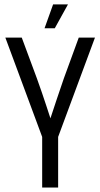

<svg xmlns="http://www.w3.org/2000/svg" viewBox="-20 -840 449 860"><path d="M332.8 -671.7H405.4L240.4 -226.8V0H168.9V-226.8L3.9 -671.7H77.4L145.1 -489.3Q157.4 -456 167.5 -425.8Q177.6 -395.6 187.3 -366.8Q196.9 -338 205.9 -310Q219.4 -352 234.2 -395.4Q248.9 -438.9 266 -488.9ZM217.9 -820.4H284.5L225.3 -713.3H179.5Z"/></svg>

Font: Khand Variable Light
Style: Regular
Weight: 300
Designer: Satya Rajpurohit
Foundry: Indian Type Foundry
Version: Version 3.000